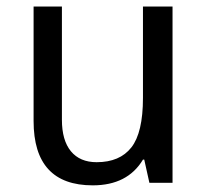

<svg xmlns="http://www.w3.org/2000/svg" viewBox="-20 -555 630 583"><path d="M433.6 0 418 -70.3H414.1Q367.2 7.8 261.7 7.8Q171.9 7.8 127 -41Q82 -89.8 82 -187.5V-535.2H168V-191.4Q168 -128.9 195.3 -95.7Q222.7 -62.5 273.4 -62.5Q343.8 -62.5 378.9 -107.4Q414.1 -152.3 414.1 -257.8V-535.2H503.9V0Z"/></svg>

Font: Droid Sans Fallback
Style: Regular
Weight: 400
Designer: Steve Matteson
Foundry: Ascender Corporation
Version: 3.00 (Khmer version)